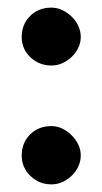

<svg xmlns="http://www.w3.org/2000/svg" viewBox="-20 -567 269 504"><path d="M115 -83Q83 -83 60 -105Q37 -127 37 -159Q37 -192 59 -214Q81 -236 115 -236Q130 -236 143.5 -229.5Q157 -223 168 -212Q179 -201 185.5 -187.5Q192 -174 192 -159Q192 -144 185.5 -130Q179 -116 168 -105.5Q157 -95 143.5 -89Q130 -83 115 -83ZM115 -395Q83 -395 60 -416.5Q37 -438 37 -470Q37 -503 59 -525Q81 -547 115 -547Q130 -547 143.5 -540.5Q157 -534 168 -523.5Q179 -513 185.5 -499Q192 -485 192 -470Q192 -455 185.5 -441.5Q179 -428 168 -417.5Q157 -407 143.5 -401Q130 -395 115 -395Z"/></svg>

Font: Ekushey Lal Sabuj
Style: Bold
Weight: 700
Designer: Al Mamun Sumon
Foundry: Al Mamun Sumon
Version: Version 1.0